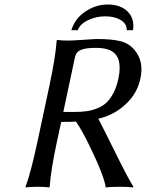

<svg xmlns="http://www.w3.org/2000/svg" viewBox="-20 -824 644 847"><path d="M294.9 -690.9Q310.1 -742.2 356.7 -773.2Q403.3 -804.2 455.1 -804.2Q511.2 -804.2 542.7 -773.4Q574.2 -742.7 566.9 -690.9H539.1Q539.6 -719.2 512.5 -735.6Q485.4 -752 443.8 -752Q404.8 -752 369.1 -735.4Q333.5 -718.8 322.8 -690.9ZM402.3 -612.8Q367.7 -612.8 348.1 -607.4Q328.6 -602.1 321 -593.3Q313.5 -584.5 310.1 -568.8L259.3 -330.1H307.1Q338.4 -330.1 362.3 -333.5Q386.2 -336.9 409.9 -346.4Q433.6 -356 450.4 -372.1Q467.3 -388.2 481 -415Q494.6 -440.9 502.4 -478Q507.8 -502.9 507.8 -522.5Q507.8 -542.5 504.2 -556.4Q500.5 -570.3 492.7 -580.6Q484.9 -590.8 475.3 -596.9Q465.8 -603 453.1 -606.7Q440.4 -610.4 428.5 -611.6Q416.5 -612.8 402.3 -612.8ZM250 -286.1 231.4 -200.2Q204.1 -73.2 199.2 0L196.3 2.9Q180.2 0 146 0Q130.4 0 117.2 0.7Q104 1.5 98.6 2L93.3 2.9L92.8 0Q117.2 -66.9 145.5 -200.2L197.8 -444.8Q225.1 -573.2 230 -645L232.9 -647.9Q249 -645 283.2 -645Q298.8 -645 348.4 -648.4Q397.9 -651.9 409.7 -651.9Q469.2 -651.9 508.3 -643.1Q547.4 -634.3 573.2 -604Q615.7 -553.7 599.6 -479Q587.4 -421.4 550.8 -380.9Q515.1 -340.8 465.8 -317.9Q441.4 -306.6 413.6 -300.3Q429.2 -271.5 488.3 -151.9Q547.4 -32.2 568.8 0L566.4 2.9Q546.9 0 515.1 0Q465.8 0 446.3 2.9Q440.9 -44.4 377.4 -175.8Q342.8 -247.1 315.4 -287.6Q286.1 -286.1 250 -286.1Z"/></svg>

Font: Linux Biolinum G
Style: Italic
Weight: 400
Italic angle: -12°
Designer: Philipp H. Poll
Foundry: Philipp H. Poll
Version: Version 0.5.1